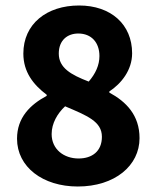

<svg xmlns="http://www.w3.org/2000/svg" viewBox="-20 -667 568 699"><path d="M263 12C398 12 488 -64 488 -164C488 -248 439 -297 378 -330V-334C422 -363 461 -412 461 -473C461 -578 384 -647 268 -647C150 -647 65 -580 65 -472C65 -405 101 -359 150 -322V-318C90 -286 42 -239 42 -162C42 -59 136 12 263 12ZM303 -370C238 -395 194 -420 194 -472C194 -521 226 -545 265 -545C313 -545 342 -512 342 -463C342 -430 328 -399 303 -370ZM266 -90C213 -90 168 -123 168 -179C168 -218 189 -254 217 -280C297 -246 351 -225 351 -169C351 -116 315 -90 266 -90Z"/></svg>

Font: Giro Sans Regular
Style: Bold
Weight: 700
Designer: Paul D. Hunt
Foundry: Adobe Systems Incorporated
Version: Version 1.000;PS 1.0;hotconv 1.0.88;makeotf.lib2.5.647800